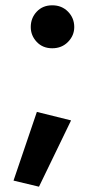

<svg xmlns="http://www.w3.org/2000/svg" viewBox="-20 -532 363 724"><path d="M96 -430Q96 -464 118.5 -488Q141 -512 177 -512Q213 -512 236.5 -488Q260 -464 260 -430Q260 -398 236.5 -374Q213 -350 177 -350Q141 -350 118.5 -374Q96 -398 96 -430ZM248 -78 127 172 31 149 119 -110Z"/></svg>

Font: Venryn Sans SemiBold
Style: Regular
Weight: 600
Designer: Owen Earl, indestructible type* (font) & Cristiano Sobral (main changes)
Version: Version 3.60;October 28, 2020;FontCreator 13.0.0.2681 64-bit